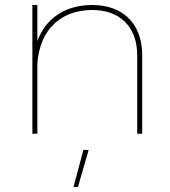

<svg xmlns="http://www.w3.org/2000/svg" viewBox="-20 -537 684 771"><path d="M531 -313Q531 -400 482.5 -448.5Q434 -497 348 -497Q245 -495 187 -430.5Q129 -366 129 -253H111Q111 -335 139 -393.5Q167 -452 220.5 -484Q274 -516 348 -517Q412 -517 457.5 -492.5Q503 -468 527 -422.5Q551 -377 551 -313V0H531ZM110 -517H130V0H110ZM315 65H336L293 214H275Z"/></svg>

Font: Alexandria Thin
Style: Regular
Weight: 250
Designer: Mohamed Gaber
Foundry: Kief Type Foundry
Version: Version 5.100